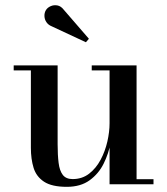

<svg xmlns="http://www.w3.org/2000/svg" viewBox="-20 -713 646 743"><path d="M238.5 10Q180.5 10 150.5 -9.8Q120.5 -29.5 110 -63.5Q99.5 -97.5 99.5 -141V-440.5H33V-460H203V-155Q203 -113 206.8 -82.8Q210.5 -52.5 223 -36.2Q235.5 -20 261 -20Q298 -20 325 -41Q352 -62 369.5 -95Q387 -128 395.5 -165.5Q404 -203 404 -236L416 -238Q416 -204 408.2 -161.5Q400.5 -119 381.2 -80Q362 -41 327 -15.5Q292 10 238.5 10ZM404 0V-440.5H335V-460H508.5V-19.5H574V0ZM312.5 -549.5 179.5 -611.5Q167 -616.5 159.8 -627Q152.5 -637.5 152 -650.5Q151.5 -663.5 157.5 -673.5Q163.5 -683.5 175.8 -689Q188 -694.5 202 -692Q216 -689.5 227 -675L324 -563Z"/></svg>

Font: Bodoni Moda Medium
Style: Regular
Weight: 500
Designer: Owen Earl
Foundry: indestructible type
Version: Version 2.005